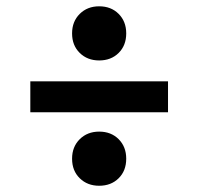

<svg xmlns="http://www.w3.org/2000/svg" viewBox="-20 -662 626 606"><path d="M75.7 -307.6V-405.3H510.3V-307.6ZM207.5 -556.6Q207.5 -594.2 231.7 -618.2Q255.9 -642.1 293 -642.1Q330.6 -642.1 354.5 -618.2Q378.4 -594.2 378.4 -556.6Q378.4 -518.6 354.5 -494.9Q330.6 -471.2 293 -471.2Q255.9 -471.2 231.7 -494.9Q207.5 -518.6 207.5 -556.6ZM207.5 -161.1Q207.5 -198.7 231.7 -222.7Q255.9 -246.6 293 -246.6Q330.6 -246.6 354.5 -222.7Q378.4 -198.7 378.4 -161.1Q378.4 -123 354.5 -99.4Q330.6 -75.7 293 -75.7Q255.9 -75.7 231.7 -99.4Q207.5 -123 207.5 -161.1Z"/></svg>

Font: Andika
Style: Bold
Weight: 700
Designer: Victor Gaultney, Annie Olsen, Julie Remington, Don Collingsworth, Eric Hays, Becca Hirsbrunner
Foundry: SIL International
Version: Version 6.101